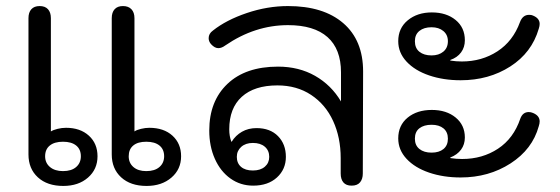

<svg xmlns="http://www.w3.org/2000/svg" viewBox="-20 -604 1848 634"><path d="M74 -94V-544Q74 -563 83.5 -573.5Q93 -584 111 -584Q129 -584 138.5 -573.5Q148 -563 148 -544V-170Q156 -175 170 -178.5Q184 -182 198 -182Q245 -182 273.5 -156Q302 -130 302 -88Q302 -45 270.5 -17.5Q239 10 189 10Q136 10 105 -18.5Q74 -47 74 -94ZM349 -94V-544Q349 -563 358.5 -573.5Q368 -584 386 -584Q404 -584 414 -573.5Q424 -563 424 -544V-170Q431 -175 445.5 -178.5Q460 -182 473 -182Q521 -182 549.5 -156Q578 -130 578 -88Q578 -45 546 -17.5Q514 10 464 10Q411 10 380 -18.5Q349 -47 349 -94ZM247 -88Q247 -111 231.5 -123.5Q216 -136 188 -136Q160 -136 144.5 -123.5Q129 -111 129 -88Q129 -66 145 -52.5Q161 -39 188 -39Q216 -39 231.5 -52.5Q247 -66 247 -88ZM522 -88Q522 -111 506.5 -123.5Q491 -136 463 -136Q435 -136 420 -123.5Q405 -111 405 -88Q405 -66 420.5 -52.5Q436 -39 463 -39Q491 -39 506.5 -52.5Q522 -66 522 -88Z M671 -173Q671 -270 731 -327Q791 -384 898 -384Q967 -384 1020.5 -353.5Q1074 -323 1106 -269V-365Q1106 -442 1061.5 -481.5Q1017 -521 931 -521Q822 -521 724 -454Q712 -445 701 -445Q689 -445 677 -458Q669 -467 669 -478Q669 -493 683 -503Q727 -538 795 -561Q863 -584 931 -584Q1048 -584 1113.5 -527.5Q1179 -471 1179 -368L1178 -31Q1178 -13 1169 -2Q1160 9 1141 9Q1123 9 1114 -1.5Q1105 -12 1105 -31V-82Q1105 -150 1080 -204.5Q1055 -259 1007.5 -290.5Q960 -322 896 -322Q820 -322 778.5 -284.5Q737 -247 737 -177Q737 -154 744 -136H745Q758 -157 779 -169Q800 -181 827 -181Q872 -181 898 -154.5Q924 -128 924 -86Q924 -45 894.5 -18Q865 9 816 9Q774 9 741 -14.5Q708 -38 689.5 -79.5Q671 -121 671 -173ZM869 -86Q869 -107 854.5 -119.5Q840 -132 815 -132Q791 -132 776.5 -119Q762 -106 762 -86Q762 -65 776 -53Q790 -41 815 -41Q840 -41 854.5 -53.5Q869 -66 869 -86Z M1295 -468Q1295 -511 1326.5 -537Q1358 -563 1406 -563Q1454 -563 1484.5 -538Q1515 -513 1515 -471Q1515 -448 1502.5 -431Q1490 -414 1467 -406V-404Q1486 -401 1505 -401Q1571 -401 1622.5 -434.5Q1674 -468 1697 -531Q1706 -555 1727 -555Q1735 -555 1739 -553Q1762 -544 1762 -525Q1762 -518 1759 -509Q1736 -430 1665 -384.5Q1594 -339 1501 -339Q1444 -339 1397 -355Q1350 -371 1322.5 -400.5Q1295 -430 1295 -468ZM1459 -468Q1459 -489 1444 -501.5Q1429 -514 1405 -514Q1380 -514 1365 -502Q1350 -490 1350 -468Q1350 -445 1365 -433Q1380 -421 1405 -421Q1429 -421 1444 -433.5Q1459 -446 1459 -468ZM1295 -147Q1295 -190 1326 -215.5Q1357 -241 1406 -241Q1454 -241 1484.5 -216Q1515 -191 1515 -150Q1515 -127 1502.5 -110Q1490 -93 1467 -84V-82Q1487 -79 1506 -79Q1573 -79 1624.5 -113Q1676 -147 1698 -212Q1706 -234 1726 -234Q1733 -234 1740 -231Q1762 -222 1762 -203Q1762 -196 1759 -187Q1738 -111 1666 -64.5Q1594 -18 1501 -18Q1444 -18 1397 -34Q1350 -50 1322.5 -79.5Q1295 -109 1295 -147ZM1459 -146Q1459 -168 1444.5 -180Q1430 -192 1405 -192Q1380 -192 1365 -180.5Q1350 -169 1350 -146Q1350 -124 1365 -112Q1380 -100 1405 -100Q1430 -100 1444.5 -112Q1459 -124 1459 -146Z"/></svg>

Font: Kodchasan
Style: Regular
Weight: 400
Version: Version 1.000; ttfautohint (v1.6)